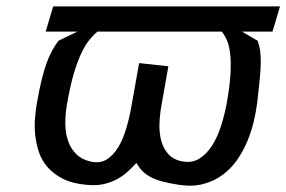

<svg xmlns="http://www.w3.org/2000/svg" viewBox="-20 -570 896 601"><path d="M833 -471H737.5L786.5 -442.5Q791.5 -428.5 794 -412.5Q796.5 -396.5 796.2 -374.2Q796 -352 793 -321.2Q790 -290.5 785 -247.5Q781.5 -220 774 -188.5Q766.5 -157 753.5 -126.2Q740.5 -95.5 721.5 -68.5Q702.5 -41.5 676.2 -22.2Q650 -3 616.2 6Q582.5 15 540 8.5Q511 4 489.8 -1.5Q468.5 -7 453 -15Q437.5 -23 426.5 -34Q415.5 -45 407 -60Q393.5 -45 378 -31.2Q362.5 -17.5 343.8 -7.8Q325 2 302 6.8Q279 11.5 250.5 8.5Q206 4.5 176.2 -10.8Q146.5 -26 128 -47.8Q109.5 -69.5 101 -96.2Q92.5 -123 90 -150Q87.5 -177 89.8 -202.2Q92 -227.5 95.5 -247.5Q103 -290 110.5 -320.8Q118 -351.5 126.2 -373.8Q134.5 -396 143.5 -412.2Q152.5 -428.5 163 -442.5L222 -471H123L146.5 -550H856.5ZM507 -362.5 485.5 -241Q480.5 -213.5 479.2 -184.2Q478 -155 484.5 -130.2Q491 -105.5 507 -87.5Q523 -69.5 552.5 -64.5Q582.5 -59.5 605.2 -74.2Q628 -89 644.8 -115.8Q661.5 -142.5 672.5 -177.5Q683.5 -212.5 690 -248.5Q699.5 -302.5 701.5 -340.2Q703.5 -378 700.2 -403.8Q697 -429.5 689.8 -445.2Q682.5 -461 674 -471H285Q272.5 -461 259.8 -445.2Q247 -429.5 234.8 -403.8Q222.5 -378 211.2 -340.2Q200 -302.5 190.5 -248.5Q184 -212.5 184.5 -181.8Q185 -151 193.8 -127Q202.5 -103 219.5 -86.8Q236.5 -70.5 263 -64.5Q292.5 -57.5 314 -71Q335.5 -84.5 350.8 -110.2Q366 -136 376 -170.8Q386 -205.5 392 -241L415.5 -372.5Z"/></svg>

Font: B612
Style: Italic
Weight: 400
Italic angle: -10°
Designer: Nicolas Chauveau, Thomas Paillot, Jonathan Favre-Lamarine, Jean-Luc Vinot
Foundry: AIRBUS
Version: Version 1.008